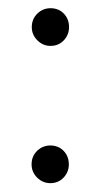

<svg xmlns="http://www.w3.org/2000/svg" viewBox="-20 -430 239 456"><path d="M99.5 5Q81.5 5 68.2 -8.2Q55 -21.5 55 -39.5Q55 -59 68.2 -71.8Q81.5 -84.5 99.5 -84.5Q118.5 -84.5 131 -71.8Q143.5 -59 143.5 -39.5Q143.5 -21.5 131 -8.2Q118.5 5 99.5 5ZM100 -321Q82 -321 68.8 -334.2Q55.5 -347.5 55.5 -365.5Q55.5 -385 68.8 -397.8Q82 -410.5 100 -410.5Q119 -410.5 131.5 -397.8Q144 -385 144 -365.5Q144 -347.5 131.5 -334.2Q119 -321 100 -321Z"/></svg>

Font: Fraunces 9pt Soft Thin
Style: Regular
Weight: 100
Version: Version 1.000;[b76b70a41]